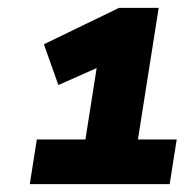

<svg xmlns="http://www.w3.org/2000/svg" viewBox="-20 -726 480 490"><path d="M56 -256 74 -370H198L231 -580L294 -582L129 -509L92 -613L284 -706H385L332 -370H431L413 -256Z"/></svg>

Font: Nunito Sans 9pt Black
Style: Italic
Weight: 900
Italic angle: -9°
Version: Version 3.101;gftools[0.9.27]